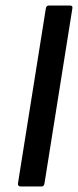

<svg xmlns="http://www.w3.org/2000/svg" viewBox="-20 -675 284 695"><path d="M55 0Q44 0 45 -11L146 -645Q148 -655 157 -655H233Q244 -655 242 -645L141 -11Q139 0 131 0Z"/></svg>

Font: Sofia Sans Semi Condensed SemiBold
Style: Italic
Weight: 600
Italic angle: -9°
Version: Version 4.100